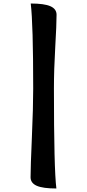

<svg xmlns="http://www.w3.org/2000/svg" viewBox="-20 -887 496 1093"><path d="M154 122Q154 65 161.5 -105.5Q169 -276 169 -383Q169 -751 155 -867Q232 -867 267 -851.5Q302 -836 302 -803Q302 -747 294.5 -619Q287 -491 287 -383Q287 78 301 186Q224 186 189 170.5Q154 155 154 122Z"/></svg>

Font: MeriendaOneRegular
Style: Regular
Weight: 400
Designer: Eduardo Rodriguez Tunni
Foundry: Eduardo Rodriguez Tunni
Version: Version 1.001